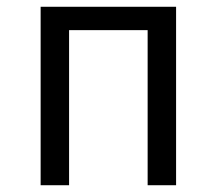

<svg xmlns="http://www.w3.org/2000/svg" viewBox="-20 -547 640 567"><path d="M416 0V-458H184V0H100V-527H500V0Z"/></svg>

Font: Fira Mono
Style: Regular
Weight: 400
Designer: Carrois Corporate & Edenspiekermann AG
Foundry: Carrois Corporate GbR & Edenspiekermann AG
Version: Version 3.206;PS 003.206;hotconv 1.0.70;makeotf.lib2.5.58329